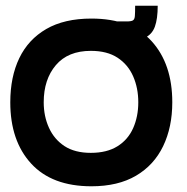

<svg xmlns="http://www.w3.org/2000/svg" viewBox="-20 -638 655 672"><path d="M300 14Q162 14 89 -65.5Q16 -145 16 -280Q16 -369 47.5 -434.5Q79 -500 142 -536.5Q205 -573 300 -573Q439 -573 511 -493.5Q583 -414 583 -280Q583 -193 551 -126.5Q519 -60 456 -23Q393 14 300 14ZM298 -103Q354 -103 391 -126Q428 -149 446 -189.5Q464 -230 464 -280Q464 -330 446 -371Q428 -412 391.5 -436Q355 -460 298 -460Q218 -460 175.5 -410Q133 -360 133 -280Q133 -231 151.5 -190.5Q170 -150 206 -126.5Q242 -103 298 -103ZM375 -493 376 -563H423Q439 -563 445 -566.5Q451 -570 452 -581.5Q453 -593 453 -618H532Q532 -572 522 -544.5Q512 -517 485.5 -505Q459 -493 411 -493Z"/></svg>

Font: Darker Grotesque ExtraBold
Style: Regular
Weight: 800
Designer: Gabriel Lam
Foundry: TypeRant
Version: Version 1.000;gftools[0.9.28]